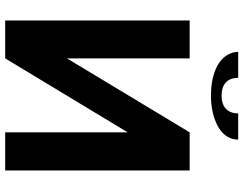

<svg xmlns="http://www.w3.org/2000/svg" viewBox="-119 -819 938 740"><g transform="rotate(90 350.0 -449.0)"><path d="M59 0H205L490 -472V0H637V-711H490L205 -238V-711H59ZM180 -898C180 -883 184 -869 192 -856C215 -817 272 -793 349 -793C374 -793 397 -796 418 -801C473 -815 518 -845 518 -898H417C417 -857 392 -834 349 -834C306 -834 280 -855 280 -898Z"/></g></svg>

Font: Aerodynamic
Style: Regular
Weight: 500
Designer: Google
Version: Version 2.000980; 2014